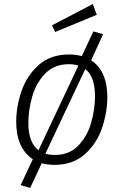

<svg xmlns="http://www.w3.org/2000/svg" viewBox="-20 -803 609 948"><path d="M510 -324Q510 -250 484.5 -173Q459 -96 400 -42.5Q341 11 249 11Q216 11 186 3L129 125L82 111L142 -17Q102 -43 81 -90Q60 -137 60 -201Q60 -276 86 -352.5Q112 -429 170.5 -481.5Q229 -534 321 -534Q354 -534 384 -526L441 -648L489 -634L430 -505Q469 -480 489.5 -434Q510 -388 510 -324ZM120 -196Q120 -99 170 -61L367 -479Q347 -486 320 -486Q248 -486 203 -439.5Q158 -393 139 -326Q120 -259 120 -196ZM449 -328Q449 -425 401 -462L204 -44Q225 -38 251 -38Q322 -38 366.5 -84Q411 -130 430 -196.5Q449 -263 449 -328ZM458 -730 252 -645 237 -678 438 -783Z"/></svg>

Font: Fira Sans Light
Style: Italic
Weight: 300
Italic angle: -8°
Designer: bBox Type GmbH & Carrois Corporate GbR & Edenspiekermann AG
Foundry: bBox Type GmbH & Carrois Corporate GbR & Edenspiekermann AG
Version: Version 4.301